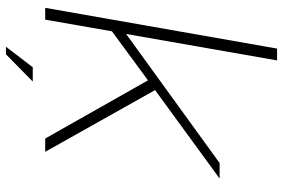

<svg xmlns="http://www.w3.org/2000/svg" viewBox="-174 -651 958 650"><g transform="rotate(90 305.0 -326.0)"><path d="M6.5 0 144.5 -785H184.5L95 -274L532 -590.5H584.5L285 -372L494 0H449L252 -348L86 -226L46.5 0ZM138.2 132.9 207.7 42.1H256.1L163.8 132.9Z"/></g></svg>

Font: Anybody ExtraExpanded ExtraLight
Style: Italic
Weight: 200
Width: 8
Italic angle: -10°
Designer: Tyler Finck
Foundry: Etcetera Type Company
Version: Version 1.010; ttfautohint (v1.8.3) -l 8 -r 50 -G 200 -x 14 